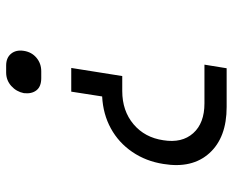

<svg xmlns="http://www.w3.org/2000/svg" viewBox="-88 -508 775 640"><g transform="rotate(-90 300.0 -187.5)"><path d="M360 -438Q332 -438 319.5 -454Q307 -470 310 -496Q315 -521 334 -538Q353 -555 379 -555H402Q428 -555 441.5 -538.5Q455 -522 451 -496Q447 -470 428 -454Q409 -438 383 -438ZM264 180Q162 180 110 122.5Q58 65 74 -31Q83 -89 114 -134.5Q145 -180 192.5 -206Q240 -232 299 -235L315 -338H394L367 -168H317Q251 -168 206.5 -130.5Q162 -93 153 -31Q143 31 176.5 68.5Q210 106 276 106H405L393 180Z"/></g></svg>

Font: JetBrains Mono NL Light
Style: Italic
Weight: 300
Italic angle: -9°
Designer: Philipp Nurullin, Konstantin Bulenkov
Foundry: JetBrains
Version: Version 2.304; ttfautohint (v1.8.4.7-5d5b)